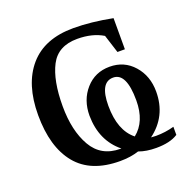

<svg xmlns="http://www.w3.org/2000/svg" viewBox="-95 -558 633 655"><g transform="rotate(-20 222.0 -230.5)"><path d="M444 -8H443Q415 10 365 10Q329 10 302 0Q272 10 234 10Q128 10 76 -53.5Q24 -117 24 -233Q24 -345 78.5 -408Q133 -471 238 -471Q302 -471 379 -456V-343H352L331 -409Q293 -432 238 -432Q168 -432 140.5 -379Q113 -326 113 -233Q113 -144 146 -86.5Q179 -29 249 -29H252Q189 -80 188 -171Q188 -228 222 -266.5Q256 -305 309 -305Q362 -305 396 -266.5Q430 -228 430 -171Q430 -82 360 -30L378 -29Q412 -29 444 -38ZM309 -52Q356 -89 356 -166Q356 -266 308 -266Q260 -266 260 -181Q260 -91 309 -52Z"/></g></svg>

Font: Libra Serif Modern
Style: Regular
Weight: 400
Designer: Stefan Peev, Context Ltd
Foundry: Stefan Peev, Context Ltd
Version: Version 1.000